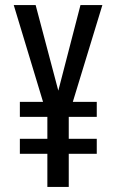

<svg xmlns="http://www.w3.org/2000/svg" viewBox="-20 -734 458 754"><path d="M209 -378 296 -714H382L266 -334H360V-275H250V-189H360V-130H250V0H166V-130H58V-189H166V-275H58V-334H149L34 -714H120Z"/></svg>

Font: Noto Sans Display ExtraCondensed
Style: Regular
Weight: 400
Width: 2
Version: Version 2.003